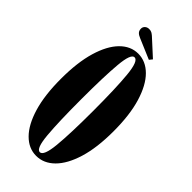

<svg xmlns="http://www.w3.org/2000/svg" viewBox="-265 -891 959 959"><g transform="rotate(45 214.0 -412.0)"><path d="M214.5 11Q161.5 11 119.8 -31Q78 -73 54 -153.2Q30 -233.5 30 -349Q30 -465 54 -545.8Q78 -626.5 119.8 -668.8Q161.5 -711 214.5 -711Q268 -711 310.2 -668.8Q352.5 -626.5 377 -545.8Q401.5 -465 401.5 -349Q401.5 -233.5 377 -153.2Q352.5 -73 310.2 -31Q268 11 214.5 11ZM214.5 -15Q240.5 -15 249 -101.5Q257.5 -188 257.5 -349Q257.5 -510 249 -597.5Q240.5 -685 214.5 -685Q189.5 -685 181.8 -597.5Q174 -510 174 -349Q174 -188 181.8 -101.5Q189.5 -15 214.5 -15ZM273.5 -726.5 165.5 -772.5Q150.5 -778.5 143 -786.8Q135.5 -795 135.5 -809Q135.5 -820.5 144.2 -828.5Q153 -836.5 166.5 -836.5Q177.5 -836.5 184.8 -832.5Q192 -828.5 199.5 -822L286.5 -742.5Z"/></g></svg>

Font: Imbue 50pt ExtraBold
Style: Regular
Weight: 800
Designer: Tyler Finck
Foundry: Etcetera Type Company
Version: Version 1.102; ttfautohint (v1.8.3)